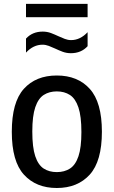

<svg xmlns="http://www.w3.org/2000/svg" viewBox="-20 -930 568 960"><path d="M264 10Q160.5 10 99.8 -56.5Q39 -123 39 -271Q39 -419 99.2 -485.8Q159.5 -552.5 264 -552.5Q368.5 -552.5 429 -485.5Q489.5 -418.5 489.5 -271.5Q489.5 -124 428.8 -57Q368 10 264 10ZM264 -69.5Q302 -69.5 329.8 -87.2Q357.5 -105 372.2 -148.5Q387 -192 387 -269.5Q387 -349 372 -393.2Q357 -437.5 329.5 -455.2Q302 -473 264 -473Q226.5 -473 199 -455.5Q171.5 -438 156.5 -394.2Q141.5 -350.5 141.5 -272.5Q141.5 -193.5 156.2 -149.2Q171 -105 198.5 -87.2Q226 -69.5 264 -69.5ZM334.5 -664Q312.5 -664 293.2 -671.2Q274 -678.5 256 -687Q239.5 -694.5 224 -700.5Q208.5 -706.5 192.5 -706.5Q147 -706.5 110 -667V-737Q142 -772 193.5 -772Q215.5 -772 234.8 -764.8Q254 -757.5 272 -749Q288.5 -741.5 304 -735.5Q319.5 -729.5 335.5 -729.5Q381 -729.5 418 -769V-699Q386 -664 334.5 -664ZM110 -844V-910.5H418V-844Z"/></svg>

Font: Encode Sans SemiCondensed SemiCondensed Medium
Style: Regular
Weight: 500
Width: 4
Designer: Multiple Designers
Foundry: Impallari Type
Version: Version 3.000; ttfautohint (v1.8.3) -l 8 -r 50 -G 200 -x 14 